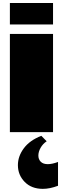

<svg xmlns="http://www.w3.org/2000/svg" viewBox="-20 -854 407 1241"><path d="M43.9 0ZM247.1 23.9 281.7 59.1Q256.8 75.7 242.4 101.3Q228 127 228 151.4Q228 175.8 243.4 191.4Q258.8 207 289.1 207Q316.9 207 355 192.9V346.7Q302.2 366.7 256.8 366.7Q183.6 366.7 139.6 321.8Q95.7 276.9 95.7 213.4Q95.7 156.2 133.8 104.7Q171.9 53.2 247.1 23.9ZM322.8 -834.5V-695.8H43.9V-834.5ZM322.8 0H43.9V-634.8H322.8Z"/></svg>

Font: Coda ExtraBold
Style: Regular
Weight: 800
Version: Version 2.001; ttfautohint (v0.8) -r 50 -G 200 -x